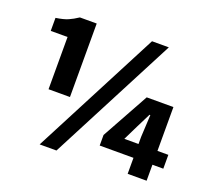

<svg xmlns="http://www.w3.org/2000/svg" viewBox="-130 -919 1189 1095"><g transform="rotate(20 465.0 -372.0)"><path d="M153 -299V-616H51V-695Q98 -702 124.5 -713.5Q151 -725 181 -745H283V-299ZM213 14 614 -758H716L315 14ZM742 0V-224L749 -359H744L700 -271L656 -181H923V-97H537V-161L695 -447H857V0Z"/></g></svg>

Font: Noto Sans KR Thin Black
Style: Regular
Weight: 900
Version: Version 2.004-H2;hotconv 1.0.118;makeotfexe 2.5.65603